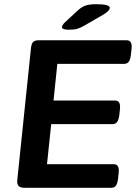

<svg xmlns="http://www.w3.org/2000/svg" viewBox="-20 -891 645 911"><path d="M96 0Q76 0 68 -9Q60 -18 62 -37L127 -663Q129 -682 136.5 -691Q144 -700 164 -700H581Q609 -700 604 -658L601 -630Q598 -607 590.5 -597.5Q583 -588 569 -588H252L234 -414H526Q554 -414 549 -372L546 -344Q543 -322 535.5 -312Q528 -302 514 -302H223L203 -112H520Q548 -112 543 -70L540 -42Q537 -19 529.5 -9.5Q522 0 508 0ZM307 -750Q274 -750 274 -762Q274 -771 288 -785L352 -844Q369 -859 387 -865Q405 -871 438 -871Q501 -871 501 -854Q501 -839 464 -818L381 -770Q362 -759 347 -754.5Q332 -750 307 -750Z"/></svg>

Font: Asap Semi Expanded Semi Expanded SemiBold
Style: Italic
Weight: 600
Width: 6
Italic angle: -6°
Designer: Pablo Cosgaya
Foundry: Omnibus-Type
Version: Version 3.001; ttfautohint (v1.8.4.7-5d5b)